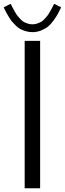

<svg xmlns="http://www.w3.org/2000/svg" viewBox="-49 -1011 349 1031"><path d="M83.5 -791.5H166.5V0H83.5ZM241.7 -990.7 279.3 -971.7Q278.3 -969.2 275.9 -964.8Q266.1 -944.8 259.5 -932.9Q252.9 -920.9 238.3 -900.6Q223.6 -880.4 209.2 -868.7Q194.8 -856.9 172.6 -847.7Q150.4 -838.4 125 -838.4Q106.9 -838.4 90.1 -843.3Q73.2 -848.1 60.8 -854.7Q48.3 -861.3 35.9 -873.5Q23.4 -885.7 15.9 -894.8Q8.3 -903.8 -1.2 -919.4Q-10.7 -935.1 -14.6 -942.4Q-18.6 -949.7 -25.9 -964.8Q-28.3 -969.2 -29.3 -971.7L8.3 -990.7Q16.6 -974.1 19.3 -969Q22 -963.9 30.5 -948.5Q39.1 -933.1 44.4 -926.8Q49.8 -920.4 59.8 -909.2Q69.8 -897.9 78.6 -893.3Q87.4 -888.7 99.6 -884.5Q111.8 -880.4 125 -880.4Q138.2 -880.4 150.4 -884.5Q162.6 -888.7 171.4 -893.3Q180.2 -897.9 190.2 -909.2Q200.2 -920.4 205.6 -926.8Q210.9 -933.1 219.5 -948.5Q228 -963.9 230.7 -969Q233.4 -974.1 241.7 -990.7Z"/></svg>

Font: Resagnicto
Style: Regular
Weight: 500
Version: Version 0.9991